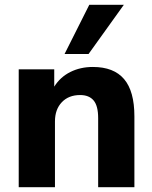

<svg xmlns="http://www.w3.org/2000/svg" viewBox="-20 -780 635 800"><path d="M58 0V-491H206V-419Q231 -459 273 -480Q315 -501 367 -501Q454 -501 497 -450.5Q540 -400 540 -295V0H389V-288Q389 -339 370 -361.5Q351 -384 314 -384Q266 -384 237.5 -354Q209 -324 209 -274V0ZM249 -555 352 -760H496L349 -555Z"/></svg>

Font: Nunito Sans ExtraBold
Style: Regular
Weight: 800
Designer: Vernon Adams
Foundry: Vernon Adams
Version: Version 3.101; ttfautohint (v1.8.4.7-5d5b);gftools[0.9.27]